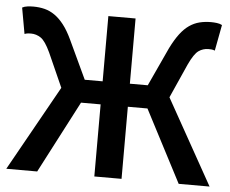

<svg xmlns="http://www.w3.org/2000/svg" viewBox="-49 -723 935 780"><g transform="rotate(5 418.5 -333.0)"><path d="M4 0 198 -347 136 -486Q115 -531 96.5 -543.5Q78 -556 56 -556Q51 -556 44.5 -555.5Q38 -555 30 -552L11 -658Q20 -663 32.5 -664.5Q45 -666 56 -666Q81 -666 102.5 -660.5Q124 -655 143.5 -641.5Q163 -628 181 -605Q199 -582 216 -546L290 -388H363V-654H474V-388H547L620 -546Q638 -582 655.5 -605Q673 -628 692.5 -641.5Q712 -655 734 -660.5Q756 -666 781 -666Q792 -666 804.5 -664.5Q817 -663 826 -658L806 -552Q799 -555 792 -555.5Q785 -556 780 -556Q758 -556 740 -543.5Q722 -531 701 -486L639 -347L833 0H707L554 -294H474V0H363V-294H283L130 0Z"/></g></svg>

Font: TT Toshiba Sans Medium
Style: Regular
Weight: 500
Designer: Paul D. Hunt
Foundry: Toshiba Corporation
Version: Version 2.020;PS 2.000;hotconv 1.0.86;makeotf.lib2.5.63406